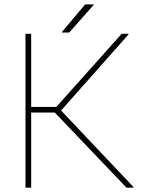

<svg xmlns="http://www.w3.org/2000/svg" viewBox="-20 -867 675 887"><path d="M124 -347.2V0H97.7V-710.9H124V-373H240.2L542 -710.9H573.2L574.2 -708.5L262.2 -356.4L596.7 -2.9L595.2 0H564.5L232.9 -347.2ZM373.5 -846.7H411.6L412.6 -844.2L299.8 -716.8H267.1L266.1 -719.2Z"/></svg>

Font: Roboto-Thin
Style: Regular
Weight: 250
Designer: Google
Version: Version 1.100141; 2013; ttfautohint (v0.94.14-c901) -l 8 -r 